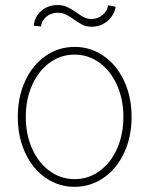

<svg xmlns="http://www.w3.org/2000/svg" viewBox="-20 -722 585 753"><path d="M49.8 -263.7Q49.8 -341.8 78.6 -404.3Q107.4 -466.8 158.4 -502.4Q209.5 -538.1 272.5 -538.1Q335.4 -538.1 386.7 -502.4Q438 -466.8 467 -404.1Q496.1 -341.3 496.1 -263.7Q496.1 -185.5 467 -123Q438 -60.5 386.7 -24.9Q335.4 10.7 272.5 10.7Q209.5 10.7 158.4 -24.9Q107.4 -60.5 78.6 -123Q49.8 -185.5 49.8 -263.7ZM463.9 -263.7Q463.9 -332 439.2 -387.7Q414.6 -443.4 370.8 -475.6Q327.1 -507.8 272.5 -507.8Q217.8 -507.8 174.1 -475.6Q130.4 -443.4 105.7 -387.7Q81.1 -332 81.1 -263.7Q81.1 -195.3 105.7 -139.6Q130.4 -84 174.1 -51.8Q217.8 -19.5 272.5 -19.5Q327.6 -19.5 371.3 -51.8Q415 -84 439.5 -139.6Q463.9 -195.3 463.9 -263.7ZM205.1 -702.1Q227.1 -702.1 242.4 -695.1Q257.8 -688 280.3 -672.9Q296.4 -660.6 309.6 -654.1Q322.8 -647.5 338.9 -647.5Q362.8 -647.5 381.3 -662.4Q399.9 -677.2 404.3 -701.2L433.6 -695.3Q427.2 -660.6 400.6 -638.9Q374 -617.2 339.8 -617.2Q319.8 -617.2 305.7 -623.8Q291.5 -630.4 271.5 -644.5Q252.9 -658.2 239 -665Q225.1 -671.9 206.1 -671.9Q180.7 -671.9 162.1 -656.7Q143.6 -641.6 140.6 -618.2L112.3 -621.1Q115.7 -656.7 142.1 -679.4Q168.5 -702.1 205.1 -702.1Z"/></svg>

Font: Pretendard Thin
Style: Regular
Weight: 100
Designer: Base glyphs from Inter by Rasmus Andersson; Hangeul glyphs from Noto Sans CJK(Source Han Sans) by Jang Soo-young and Kan
Foundry: Kil Hyung-jin
Version: Version 1.309